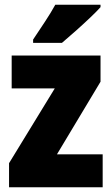

<svg xmlns="http://www.w3.org/2000/svg" viewBox="-20 -879 470 806"><path d="M411 -93H18V-194L210 -508H29V-646H402V-536L219 -231H411ZM402 -849Q386 -831 357.5 -804Q329 -777 297.5 -749Q266 -721 240 -699H119V-713Q143 -749 168.5 -787.5Q194 -826 212 -859H402Z"/></svg>

Font: Noto Sans Kannada UI Condensed Black
Style: Regular
Weight: 900
Width: 3
Designer: Jelle Bosma - Monotype Design Team
Foundry: Monotype Imaging Inc.
Version: Version 2.005; ttfautohint (v1.8.4.7-5d5b)